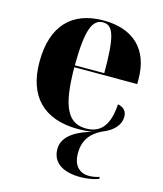

<svg xmlns="http://www.w3.org/2000/svg" viewBox="-117 -637 819 964"><g transform="rotate(15 293.0 -155.0)"><path d="M391 240C427 240 461 234 486 224V214C467 220 448 223 431 223C377 223 349 184 349 128C349 62 379 20 438 -9C496 -31 527 -68 527 -109C527 -138 511 -156 480 -162C473 -49 430 -3 356 -3C259 -3 221 -83 220 -285H547V-309C547 -468 454 -550 302 -550C138 -550 44 -454 44 -266C44 -91 136 10 318 10C340 10 361 9 391 5C285 35 244 81 244 133C244 204 300 240 391 240ZM373 -295H220C221 -479 246 -540 302 -540C357 -540 373 -479 373 -295Z"/></g></svg>

Font: Noto Serif Display ExtraBold
Style: Regular
Weight: 800
Designer: Monotype Design Team
Foundry: Monotype Imaging Inc.
Version: Version 2.009